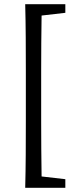

<svg xmlns="http://www.w3.org/2000/svg" viewBox="-20 -735 360 914"><path d="M100 159Q102 82 102.5 2Q103 -78 103 -158V-398Q103 -477 102.5 -556.5Q102 -636 100 -715H291V-674L178 -661Q177 -597 176.5 -530.5Q176 -464 176 -398V-158Q176 -93 176.5 -26.5Q177 40 178 105L291 118V159Z"/></svg>

Font: Source Serif 4
Style: Regular
Weight: 400
Designer: Frank Grießhammer
Foundry: Adobe
Version: Version 4.005;hotconv 1.1.0;makeotfexe 2.6.0